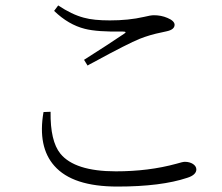

<svg xmlns="http://www.w3.org/2000/svg" viewBox="-20 -703 818 706"><path d="M412 -17C520 -17 605 -28 668 -49C691 -56 702 -67 702 -80C702 -96 683 -108 660 -108C655 -108 645 -106 629 -101C560 -82 486 -73 406 -73C305 -73 237 -95 202 -138C177 -169 165 -220 166 -292L140 -291C125 -205 139 -139 180 -93C225 -42 302 -17 412 -17ZM302 -462C307 -465 314 -469 324 -474C410 -521 466 -549 493 -560C518 -570 545 -578 575 -584C583 -586 589 -587 593 -588C612 -592 622 -600 622 -612C622 -621 613 -630 596 -637C580 -644 563 -647 546 -647C538 -647 526 -645 510 -641C471 -632 429 -628 384 -628C345 -628 313 -631 288 -638C258 -646 227 -661 194 -683L179 -663C214 -629 252 -607 292 -597C323 -589 370 -586 431 -587C444 -587 445 -584 435 -578C396 -552 348 -520 289 -483Z"/></svg>

Font: AllPunType Light
Style: Regular
Weight: 300
Version: 1.0